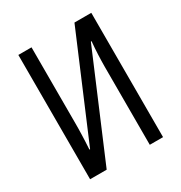

<svg xmlns="http://www.w3.org/2000/svg" viewBox="-168 -835 901 955"><g transform="rotate(-30 282.5 -357.0)"><path d="M73.7 -713.9H149.4V-274.4Q149.4 -260.7 149.2 -245.8Q148.9 -231 148.4 -213.6Q147.9 -196.3 147 -175.5Q146 -154.8 144.5 -129.4H148.4L396 -713.9H492.7V0H416.5V-449.7Q416.5 -465.3 417 -481.9Q417.5 -498.5 418.2 -516.1Q418.9 -533.7 420.2 -552.7Q421.4 -571.8 423.3 -591.3H419.4L168.9 0H73.7Z"/></g></svg>

Font: Open Sans Condensed
Style: Regular
Weight: 400
Width: 3
Designer: Monotype Design Team
Foundry: Monotype Imaging Inc.
Version: Version 3.000